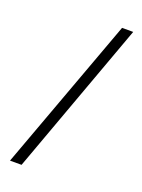

<svg xmlns="http://www.w3.org/2000/svg" viewBox="-138 -779 624 843"><g transform="rotate(20 174.5 -357.0)"><path d="M334 -715H282L19 1H73Z"/></g></svg>

Font: Noto Sans Arabic UI Cn Lt
Style: Regular
Weight: 300
Width: 3
Designer: Monotype Design Team, Nadine Chahine and Nizar Qandah
Foundry: Monotype Imaging Inc.
Version: Version 2.010